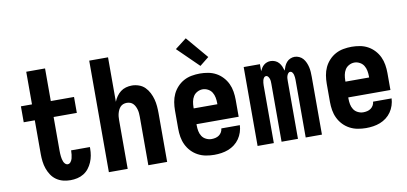

<svg xmlns="http://www.w3.org/2000/svg" viewBox="-72 -1003 2643 1246"><g transform="rotate(-10 1250.0 -380.5)"><path d="M304 8Q280 8 256 2Q232 -4 212 -18Q192 -32 178.5 -52.5Q165 -73 157 -96Q149 -119 146 -143.5Q143 -168 143 -192V-415H70V-520H143V-735H267V-520H420V-415H267V-192Q267 -183 267.5 -173.5Q268 -164 269 -155Q270 -146 272 -137Q274 -128 277.5 -119.5Q281 -111 288 -104Q295 -97 304 -97Q316 -97 324 -107.5Q332 -118 335 -130Q338 -142 339.5 -154Q341 -166 341 -178V-182H465V-172Q465 -149 461 -126.5Q457 -104 448 -83Q439 -62 425 -44Q411 -26 391.5 -14Q372 -2 349.5 3Q327 8 304 8Z M558 0V-735H682V-442Q689 -460 700.5 -476.5Q712 -493 727.5 -505Q743 -517 762.5 -522.5Q782 -528 802 -528Q825 -528 848 -520Q871 -512 887.5 -495.5Q904 -479 915 -457.5Q926 -436 932 -413.5Q938 -391 940 -367.5Q942 -344 942 -320V0H818V-320Q818 -332 817 -343.5Q816 -355 813 -366Q810 -377 805 -387.5Q800 -398 792 -406.5Q784 -415 773 -419Q762 -423 750 -423Q738 -423 727 -419Q716 -415 708 -406.5Q700 -398 695 -387.5Q690 -377 687 -366Q684 -355 683 -343.5Q682 -332 682 -320V0Z M1252 8Q1225 8 1197.5 3Q1170 -2 1145.5 -15Q1121 -28 1102 -48Q1083 -68 1071 -93Q1059 -118 1054.5 -145Q1050 -172 1050 -200V-320Q1050 -347 1054.5 -374.5Q1059 -402 1070.5 -426.5Q1082 -451 1101 -471.5Q1120 -492 1144 -505Q1168 -518 1195.5 -523Q1223 -528 1250 -528Q1277 -528 1304.5 -523Q1332 -518 1356 -505Q1380 -492 1399 -471.5Q1418 -451 1429.5 -426.5Q1441 -402 1445.5 -374.5Q1450 -347 1450 -320V-208H1172V-200Q1172 -181 1175.5 -162.5Q1179 -144 1189 -128.5Q1199 -113 1216.5 -104.5Q1234 -96 1252 -96Q1265 -96 1278 -99Q1291 -102 1301.5 -109.5Q1312 -117 1318.5 -128.5Q1325 -140 1326 -153H1448Q1447 -130 1439.5 -107Q1432 -84 1418.5 -64.5Q1405 -45 1386 -30.5Q1367 -16 1345 -7.5Q1323 1 1299.5 4.5Q1276 8 1252 8ZM1172 -312H1328V-320Q1328 -338 1324.5 -356.5Q1321 -375 1311.5 -390.5Q1302 -406 1285 -415Q1268 -424 1250 -424Q1232 -424 1215 -415Q1198 -406 1188.5 -390.5Q1179 -375 1175.5 -356.5Q1172 -338 1172 -320ZM1263 -576 1125 -711 1200 -769 1323 -624Z M1538 0V-520H1645V-474Q1650 -485 1656.5 -495Q1663 -505 1672 -512.5Q1681 -520 1692.5 -524Q1704 -528 1716 -528Q1731 -528 1745.5 -522Q1760 -516 1770 -504.5Q1780 -493 1786 -479Q1792 -465 1796 -451Q1800 -465 1806 -479Q1812 -493 1822 -504.5Q1832 -516 1846 -522Q1860 -528 1874 -528Q1890 -528 1905 -521Q1920 -514 1930 -502Q1940 -490 1946.5 -475Q1953 -460 1956.5 -444.5Q1960 -429 1961 -413Q1962 -397 1962 -381V0H1855V-381Q1855 -389 1854 -397.5Q1853 -406 1851 -414Q1849 -422 1843.5 -429.5Q1838 -437 1829 -437Q1821 -437 1815.5 -429.5Q1810 -422 1807.5 -414Q1805 -406 1804.5 -397.5Q1804 -389 1804 -381V0H1696V-381Q1696 -389 1695.5 -397.5Q1695 -406 1692.5 -414Q1690 -422 1684.5 -429.5Q1679 -437 1671 -437Q1662 -437 1656.5 -429.5Q1651 -422 1649 -414Q1647 -406 1646 -397.5Q1645 -389 1645 -381V0Z M2252 8Q2225 8 2197.5 3Q2170 -2 2145.5 -15Q2121 -28 2102 -48Q2083 -68 2071 -93Q2059 -118 2054.5 -145Q2050 -172 2050 -200V-320Q2050 -347 2054.5 -374.5Q2059 -402 2070.5 -426.5Q2082 -451 2101 -471.5Q2120 -492 2144 -505Q2168 -518 2195.5 -523Q2223 -528 2250 -528Q2277 -528 2304.5 -523Q2332 -518 2356 -505Q2380 -492 2399 -471.5Q2418 -451 2429.5 -426.5Q2441 -402 2445.5 -374.5Q2450 -347 2450 -320V-208H2172V-200Q2172 -181 2175.5 -162.5Q2179 -144 2189 -128.5Q2199 -113 2216.5 -104.5Q2234 -96 2252 -96Q2265 -96 2278 -99Q2291 -102 2301.5 -109.5Q2312 -117 2318.5 -128.5Q2325 -140 2326 -153H2448Q2447 -130 2439.5 -107Q2432 -84 2418.5 -64.5Q2405 -45 2386 -30.5Q2367 -16 2345 -7.5Q2323 1 2299.5 4.5Q2276 8 2252 8ZM2172 -312H2328V-320Q2328 -338 2324.5 -356.5Q2321 -375 2311.5 -390.5Q2302 -406 2285 -415Q2268 -424 2250 -424Q2232 -424 2215 -415Q2198 -406 2188.5 -390.5Q2179 -375 2175.5 -356.5Q2172 -338 2172 -320Z"/></g></svg>

Font: Iosevka Curly Extrabold
Style: Regular
Weight: 800
Monospace: yes
Designer: Belleve Invis
Foundry: Belleve Invis
Version: Version 22.1.2; ttfautohint (v1.8.4)